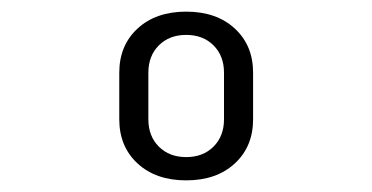

<svg xmlns="http://www.w3.org/2000/svg" viewBox="-20 -755 640 330"><path d="M300 -445Q248 -445 216.5 -474Q185 -503 185 -550V-630Q185 -677 216.5 -706Q248 -735 300 -735Q352 -735 383.5 -706Q415 -677 415 -630V-550Q415 -503 383.5 -474Q352 -445 300 -445ZM300 -485Q329 -485 347 -503Q365 -521 365 -550V-630Q365 -659 347 -677Q329 -695 300 -695Q271 -695 253 -677Q235 -659 235 -630V-550Q235 -521 253 -503Q271 -485 300 -485Z"/></svg>

Font: JetBrains Mono Zero
Style: Regular-Zero
Weight: 400
Designer: Philipp Nurullin, Konstantin Bulenkov
Foundry: JetBrains
Version: Version 2.211